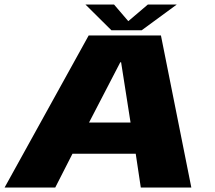

<svg xmlns="http://www.w3.org/2000/svg" viewBox="-36 -833 954 853"><path d="M-15.5 0 358 -675.5H679L814 0H589.5L567 -150H286L209.5 0ZM359.5 -288.5H544L502 -556.5H498.5ZM459 -698.5 343.5 -813H470.5L534 -739L621 -813H749.5L593.5 -698.5Z"/></svg>

Font: Anybody ExtraExpanded ExtraBold
Style: Italic
Weight: 800
Width: 8
Italic angle: -10°
Designer: Tyler Finck
Foundry: Etcetera Type Company
Version: Version 1.010; ttfautohint (v1.8.3) -l 8 -r 50 -G 200 -x 14 